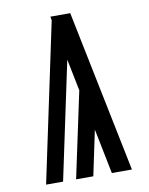

<svg xmlns="http://www.w3.org/2000/svg" viewBox="-83 -796 666 857"><g transform="rotate(-10 250.0 -367.5)"><path d="M354 0 313 -204 270 0H192L275 -389L246 -533L133 0H56L208 -718L205 -735H295L445 0Z"/></g></svg>

Font: Iosevka Term Curly Semibold
Style: Regular
Weight: 600
Designer: Belleve Invis
Foundry: Belleve Invis
Version: Version 32.3.0